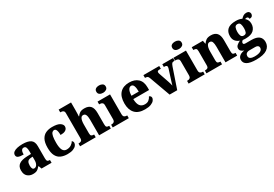

<svg xmlns="http://www.w3.org/2000/svg" viewBox="56 -1987 4900 3434"><g transform="rotate(-30 2506.5 -270.0)"><path d="M200 10Q135 10 89 -30Q43 -70 43 -154Q43 -236 98 -275Q153 -314 265 -318L346 -321V-375Q346 -430 333 -457.5Q320 -485 287 -485Q227 -485 227 -377Q155 -377 120 -392.5Q85 -408 85 -446Q85 -483 114.5 -506Q144 -529 193 -539.5Q242 -550 301 -550Q411 -550 466.5 -512.5Q522 -475 522 -381V-128Q522 -87 535 -72Q548 -57 582 -57H586V0H379L356 -62H346Q324 -35 304.5 -19.5Q285 -4 261 3Q237 10 200 10ZM269 -67Q304 -67 325.5 -101Q347 -135 347 -191V-264L310 -261Q260 -258 241 -230.5Q222 -203 222 -151Q222 -67 269 -67Z M914 10Q837 10 779.5 -15.5Q722 -41 690 -101.5Q658 -162 658 -267Q658 -375 691.5 -437Q725 -499 782.5 -524.5Q840 -550 911 -550Q1022 -550 1070.5 -517.5Q1119 -485 1119 -444Q1119 -423 1108.5 -401.5Q1098 -380 1066.5 -365Q1035 -350 974 -350Q974 -386 969 -416.5Q964 -447 951.5 -466Q939 -485 917 -485Q892 -485 873.5 -465.5Q855 -446 845 -398.5Q835 -351 835 -268Q835 -168 860 -118.5Q885 -69 940 -69Q995 -69 1034 -94Q1073 -119 1091 -154Q1105 -146 1111 -132.5Q1117 -119 1117 -105Q1117 -80 1096.5 -53Q1076 -26 1031 -8Q986 10 914 10Z M1175 0V-57H1180Q1210 -57 1231 -69Q1252 -81 1252 -125V-644Q1252 -670 1239.5 -682.5Q1227 -695 1211.5 -699Q1196 -703 1185 -703H1171V-760H1427V-606Q1427 -568 1425.5 -531.5Q1424 -495 1423 -474H1430Q1449 -505 1482.5 -527.5Q1516 -550 1579 -550Q1662 -550 1703 -504.5Q1744 -459 1744 -358V-128Q1744 -82 1758 -69.5Q1772 -57 1806 -57H1810V0H1568V-322Q1568 -386 1553 -421.5Q1538 -457 1501 -457Q1471 -457 1455.5 -434.5Q1440 -412 1434 -377Q1428 -342 1428 -305V-122Q1428 -81 1444.5 -69Q1461 -57 1494 -57H1498V0Z M2011 -622Q1970 -622 1942 -641Q1914 -660 1914 -698Q1914 -738 1942 -756Q1970 -774 2011 -774Q2050 -774 2079 -756Q2108 -738 2108 -698Q2108 -660 2079 -641Q2050 -622 2011 -622ZM1849 0V-57H1861Q1891 -57 1909.5 -72.5Q1928 -88 1928 -130V-412Q1928 -450 1908.5 -464.5Q1889 -479 1861 -479H1845V-536H2103V-128Q2103 -87 2122 -72Q2141 -57 2170 -57H2181V0Z M2514 10Q2378 10 2311 -62.5Q2244 -135 2244 -266Q2244 -406 2311.5 -478Q2379 -550 2502 -550Q2616 -550 2681.5 -489Q2747 -428 2747 -309V-255H2421Q2423 -159 2457 -114.5Q2491 -70 2557 -70Q2608 -70 2639.5 -95.5Q2671 -121 2688 -158Q2704 -153 2715.5 -140.5Q2727 -128 2727 -110Q2727 -82 2705.5 -54.5Q2684 -27 2637 -8.5Q2590 10 2514 10ZM2573 -323Q2573 -398 2557 -439.5Q2541 -481 2506 -481Q2469 -481 2446.5 -440.5Q2424 -400 2423 -323Z M2867 -433Q2857 -460 2841.5 -469.5Q2826 -479 2792 -479V-536H3119V-479H3088Q3044 -479 3044 -447Q3044 -436 3047 -426Q3050 -416 3053 -407L3118 -218Q3128 -188 3135.5 -163Q3143 -138 3148 -114Q3152 -133 3158.5 -154.5Q3165 -176 3171 -194L3236 -398Q3241 -412 3243.5 -423Q3246 -434 3246 -447Q3246 -460 3235.5 -469.5Q3225 -479 3200 -479H3182V-536H3404V-479H3381Q3360 -479 3347.5 -464.5Q3335 -450 3320 -408L3181 0H3024Z M3579 -622Q3538 -622 3510 -641Q3482 -660 3482 -698Q3482 -738 3510 -756Q3538 -774 3579 -774Q3618 -774 3647 -756Q3676 -738 3676 -698Q3676 -660 3647 -641Q3618 -622 3579 -622ZM3417 0V-57H3429Q3459 -57 3477.5 -72.5Q3496 -88 3496 -130V-412Q3496 -450 3476.5 -464.5Q3457 -479 3429 -479H3413V-536H3671V-128Q3671 -87 3690 -72Q3709 -57 3738 -57H3749V0Z M3785 0V-57H3789Q3823 -57 3842 -69Q3861 -81 3861 -125V-415Q3861 -456 3844 -467.5Q3827 -479 3794 -479H3790V-536H4020L4033 -469H4038Q4059 -504 4093 -527Q4127 -550 4190 -550Q4270 -550 4311.5 -504.5Q4353 -459 4353 -358V-128Q4353 -82 4367 -69.5Q4381 -57 4415 -57H4419V0H4178V-322Q4178 -386 4164.5 -421.5Q4151 -457 4113 -457Q4084 -457 4067.5 -435.5Q4051 -414 4044 -379.5Q4037 -345 4037 -305V-122Q4037 -81 4053.5 -69Q4070 -57 4103 -57H4107V0Z M4681 234Q4437 234 4437 101Q4437 52 4475.5 21Q4514 -10 4576 -15Q4546 -25 4521 -45Q4496 -65 4496 -101Q4496 -136 4522.5 -160.5Q4549 -185 4595 -208Q4546 -223 4513 -261.5Q4480 -300 4480 -365Q4480 -454 4534 -502Q4588 -550 4705 -550Q4744 -550 4774 -543.5Q4804 -537 4830 -524Q4853 -549 4878.5 -566Q4904 -583 4943 -583Q4977 -583 4995 -565Q5013 -547 5013 -522Q5013 -497 4997 -478Q4981 -459 4940 -459Q4940 -483 4928 -493Q4916 -503 4904 -503Q4893 -503 4884.5 -500.5Q4876 -498 4869 -495Q4893 -474 4909.5 -444Q4926 -414 4926 -370Q4926 -289 4872.5 -238.5Q4819 -188 4705 -188Q4694 -188 4675 -189Q4656 -190 4648 -192Q4636 -188 4625 -174Q4614 -160 4614 -144Q4614 -128 4626.5 -121.5Q4639 -115 4660 -115H4779Q4883 -115 4932.5 -75Q4982 -35 4982 40Q4982 131 4908 182.5Q4834 234 4681 234ZM4703 -251Q4746 -251 4758.5 -283.5Q4771 -316 4771 -365Q4771 -415 4758.5 -450.5Q4746 -486 4702 -486Q4661 -486 4647 -450Q4633 -414 4633 -364Q4633 -316 4647 -283.5Q4661 -251 4703 -251ZM4684 170Q4764 170 4805.5 147Q4847 124 4847 81Q4847 57 4829 42.5Q4811 28 4775 28H4652Q4634 28 4615.5 34.5Q4597 41 4584 56.5Q4571 72 4571 101Q4571 137 4602.5 153.5Q4634 170 4684 170Z"/></g></svg>

Font: Noto Serif Lao ExtraBold
Style: Regular
Weight: 800
Designer: Monotype Design Team
Foundry: Monotype Imaging Inc.
Version: Version 2.003; ttfautohint (v1.8.4.7-5d5b)